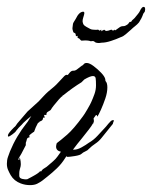

<svg xmlns="http://www.w3.org/2000/svg" viewBox="-31 -520 442 558"><path d="M298 -171Q301 -171 299 -166.5Q297 -162 297 -160L264 -119Q256 -109 246 -102.5Q236 -96 227 -87Q224 -83 217 -80Q210 -77 206 -73Q202 -69 186.5 -66.5Q171 -64 165 -64Q164 -64 162 -66L158 -60Q148 -44 134.5 -31Q121 -18 107 -7Q100 -1 92.5 4.5Q85 10 77 14Q69 18 56 18Q42 18 29 13Q10 6 0 -11Q-4 -18 -7.5 -26Q-11 -34 -11 -44Q-11 -55 -8 -63.5Q-5 -72 -2 -80Q16 -124 47 -163Q49 -165 52.5 -171Q56 -177 60 -183Q55 -179 48.5 -173.5Q42 -168 37 -163Q31 -156 27.5 -153Q24 -150 16 -140Q14 -136 5 -129.5Q-4 -123 -6 -123Q-9 -123 -7.5 -128.5Q-6 -134 10 -150Q13 -152 15 -155Q17 -158 19 -161L49 -196L81 -225Q86 -230 96.5 -241.5Q107 -253 126 -268Q131 -272 141.5 -283.5Q152 -295 156 -299Q161 -304 166 -302L170 -307Q176 -315 182 -314.5Q188 -314 195 -320L204 -327H205V-328Q210 -330 212.5 -333.5Q215 -337 221 -337Q229 -337 241 -328Q253 -319 263 -308.5Q273 -298 275 -290Q275 -288 275 -287Q275 -286 276 -284Q281 -279 281 -266Q281 -251 275 -233.5Q269 -216 262.5 -201.5Q256 -187 252 -181Q252 -181 250.5 -184.5Q249 -188 246 -183L241 -176L242 -168L240 -161H239Q236 -155 227.5 -144Q219 -133 207 -118Q201 -111 194 -102Q187 -93 181 -85H184Q194 -85 206.5 -92Q219 -99 227 -105Q241 -113 252.5 -125.5Q264 -138 277 -152Q281 -157 284 -160.5Q287 -164 291 -168Q294 -171 298 -171ZM134 -104Q145 -112 164 -128.5Q183 -145 210 -182Q214 -187 223 -202.5Q232 -218 234 -223Q239 -234 243.5 -246.5Q248 -259 248 -272Q248 -286 247 -292.5Q246 -299 239 -299Q231 -299 214 -289L206 -281Q180 -265 154 -244Q153 -243 151.5 -242.5Q150 -242 150 -240Q148 -240 140 -231Q132 -222 125 -213Q118 -204 118 -203Q116 -199 109.5 -196Q103 -193 104 -186H97L99 -178H94V-177Q94 -170 87 -168Q85 -166 85 -168Q84 -165 82.5 -164.5Q81 -164 79 -162L73 -150L68 -137Q67 -137 60.5 -132Q54 -127 54 -126L55 -121Q48 -120 47 -115Q46 -110 44 -105V-98L31 -73L25 -63Q24 -62 23 -59Q22 -56 23 -56V-55H25L26 -63Q28 -59 29 -50.5Q30 -42 29 -37Q28 -33 26.5 -27.5Q25 -22 25 -17V-9Q25 -2 34 0Q43 2 48 1Q50 0 59.5 -5Q69 -10 77.5 -15.5Q86 -21 85 -23L86 -22H89Q91 -27 98 -31Q105 -35 109 -39Q116 -45 123.5 -51.5Q131 -58 136 -65L146 -79Q132 -82 132 -94Q132 -98 134 -104ZM265 -396Q263 -396 261 -395.5Q259 -395 257 -395Q247 -395 244 -398.5Q241 -402 233 -400Q231 -401 225 -402Q219 -403 208 -402Q205 -401 202 -405Q199 -409 197 -409Q193 -409 195 -416L192 -415H191Q189 -415 189 -419Q189 -423 186 -424L182 -426L183 -427H182Q181 -429 180 -433.5Q179 -438 180 -442Q181 -447 181 -450Q181 -453 189 -465Q199 -486 211 -486Q216 -486 213 -476Q212 -472 210.5 -467.5Q209 -463 209 -458Q209 -456 211 -450Q214 -445 220 -442Q226 -439 231 -436Q231 -436 232 -435.5Q233 -435 234 -435Q234 -434 243.5 -433.5Q253 -433 254 -434Q256 -433 257.5 -431.5Q259 -430 263 -434L264 -429L269 -433L268 -431L269 -432Q272 -435 274 -432Q274 -432 274.5 -431.5Q275 -431 275 -431Q276 -431 276.5 -430.5Q277 -430 278 -430L284 -431L293 -434Q293 -433 295.5 -432Q298 -431 298 -431L302 -434Q302 -432 303 -432Q305 -432 306.5 -433.5Q308 -435 310 -436L317 -441Q320 -443 322.5 -443.5Q325 -444 326 -444H328Q333 -444 341 -450Q346 -458 348 -456.5Q350 -455 353 -461Q355 -463 357.5 -465Q360 -467 363 -471Q365 -473 370 -479.5Q375 -486 375 -487Q381 -500 386 -500Q393 -500 390 -487Q390 -486 387.5 -483Q385 -480 385 -479Q381 -467 373 -455Q368 -449 361.5 -444Q355 -439 350 -434Q342 -427 334.5 -420.5Q327 -414 320 -412Q307 -406 291.5 -401Q276 -396 265 -396Z"/></svg>

Font: Cherish
Style: Regular
Weight: 400
Designer: Robert E. Leuschke
Foundry: Robert E. Leuschke
Version: Version 1.005